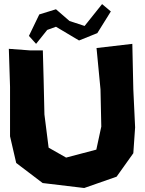

<svg xmlns="http://www.w3.org/2000/svg" viewBox="-20 -899 712 943"><path d="M122.1 -722.7 157.2 -683.6 211.9 -752 254.9 -767.6 368.2 -700.2 458 -736.3 524.4 -842.8 481.4 -878.9 395.5 -771.5 321.3 -795.9 254.9 -853.5 172.9 -828.1ZM23.4 -659.2 29.3 -472.7V-229.5L59.6 -98.6L189.5 0L393.6 24.4L552.7 -31.2L634.8 -146.5L643.6 -273.4L634.8 -460L629.9 -683.6L454.1 -663.1L473.6 -460L477.5 -277.3L453.1 -164.1L304.7 -125L218.8 -173.8L198.2 -336.9L194.3 -507.8L190.4 -651.4H128.9Z"/></svg>

Font: MaokenAssortedSans-TC
Style: Regular
Weight: 500
Version: Version 0.83